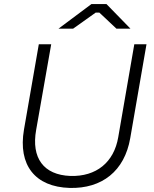

<svg xmlns="http://www.w3.org/2000/svg" viewBox="-20 -918 758 945"><path d="M323 7C482 11 593 -76 621 -238L701 -700H641L562 -243C541 -119 454 -48 326 -52C195 -57 133 -140 158 -279L232 -700H171L98 -280C68 -105 153 2 323 7ZM268 -777H340L451 -856H469L553 -777H622L504 -898H430Z"/></svg>

Font: Fixel Display 20240404 Light
Style: Italic
Weight: 300
Italic angle: -10°
Designer: AlfaBravo + MacPaw
Foundry: Kyrylo Tkachov, Marchela Mozhyna, Serhii Makarenko, Maria Weinstein, Zakhar Kryvoshyya
Version: Version 1.211;Glyphs 3.2 (3225)